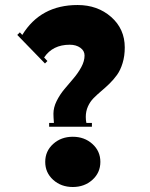

<svg xmlns="http://www.w3.org/2000/svg" viewBox="-20 -730 597 765"><path d="M175.8 -225.1V-240.2H194.8Q192.9 -264.6 192.9 -276.9Q192.9 -301.8 205.6 -327.4Q218.3 -353 236.6 -374.8Q254.9 -396.5 273.2 -418Q291.5 -439.5 304.2 -463.1Q316.9 -486.8 316.9 -508.8Q316.9 -527.8 300 -539.8Q283.2 -551.8 257.8 -551.8Q189.9 -551.8 155.8 -501L168.9 -486.8L159.2 -477.1L48.8 -590.8L59.1 -601.1L68.8 -590.8Q141.6 -710 289.1 -710Q368.7 -710 422.9 -662.4Q477.1 -614.7 477.1 -541Q477.1 -506.8 468.5 -478.8Q460 -450.7 446.3 -431.6Q432.6 -412.6 416 -396.5Q399.4 -380.4 382.8 -366.5Q366.2 -352.5 352.5 -338.6Q338.9 -324.7 330.3 -305.7Q321.8 -286.6 321.8 -264.2Q321.8 -251 324.2 -240.2H346.2V-225.1ZM191.9 -13.4Q160.2 -42 160.2 -85Q160.2 -127.9 191.9 -156.5Q223.6 -185.1 270 -185.1Q316.4 -185.1 348.1 -156.5Q379.9 -127.9 379.9 -85Q379.9 -42 348.1 -13.4Q316.4 15.1 270 15.1Q223.6 15.1 191.9 -13.4Z"/></svg>

Font: Copperplate CC
Style: Bold
Weight: 700
Designer: indestructible type*
Foundry: Cowboy Collective
Version: Version 1.000